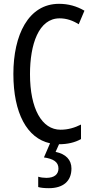

<svg xmlns="http://www.w3.org/2000/svg" viewBox="-20 -838 486 1005"><path d="M354 44C354 -1 325 -32 271 -43L289 -83C333 -83 372 -92 404 -110V-186C372 -170 337 -159 297 -159C199 -159 137 -269 137 -450C137 -605 182 -742 292 -742C329 -742 362 -730 392 -711L422 -782C381 -806 337 -818 289 -818C128 -818 50 -654 50 -451C50 -245 122 -114 242 -88L210 -14C258 -7 286 9 286 44C286 73 266 93 223 93C208 93 193 91 180 87V141C193 145 212 147 236 147C310 147 354 111 354 44Z"/></svg>

Font: Noto Sans Kannada UI ExtraCondensed
Style: Regular
Weight: 400
Width: 2
Designer: Jelle Bosma - Monotype Design Team
Foundry: Monotype Imaging Inc.
Version: Version 2.005